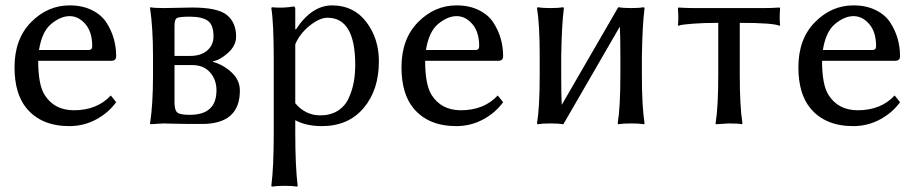

<svg xmlns="http://www.w3.org/2000/svg" viewBox="-20 -459 3408 714"><path d="M125 -273H309Q323 -273 323 -287Q323 -340 297.5 -369.5Q272 -399 239 -399Q206 -399 171 -370.5Q136 -342 125 -273ZM392 -104 412 -79Q383 -39 337 -14.5Q291 10 238 10Q134 10 79 -56Q34 -110 34 -209Q34 -314 95.5 -376.5Q157 -439 239 -439Q286 -439 321.5 -421.5Q357 -404 375.5 -375.5Q394 -347 403 -315.5Q412 -284 412 -250Q412 -233 394 -233H122Q122 -144 146 -106Q182 -49 255 -49Q341 -49 392 -104Z M629 -251H686Q728 -251 751 -271.5Q774 -292 774 -323Q774 -367 752.5 -382Q731 -397 686 -397Q645 -397 637 -391.5Q629 -386 629 -363ZM629 -217V-77Q629 -49 639.5 -40.5Q650 -32 686 -32Q785 -32 785 -123Q785 -163 761 -190Q737 -217 695 -217ZM588 0 539 3 538 0Q549 -69 549 -180V-249Q549 -356 538 -429L539 -432Q553 -429 588 -429Q609 -429 642.5 -430Q676 -431 695 -431Q790 -431 824 -403Q858 -375 858 -323Q858 -289 827.5 -262Q797 -235 772 -231V-229Q811 -218 841.5 -189.5Q872 -161 872 -122Q872 2 731 2Q658 2 625.5 1Q593 0 588 0Z M1078 -294V-75Q1116 -30 1171 -30Q1209 -30 1236 -47Q1263 -64 1276.5 -93.5Q1290 -123 1295.5 -153.5Q1301 -184 1301 -218Q1301 -393 1198 -393Q1168 -393 1131 -363Q1094 -333 1078 -294ZM1078 -352 1080 -349Q1139 -439 1215 -439Q1295 -439 1342 -377.5Q1389 -316 1389 -231Q1389 -124 1332 -57Q1275 10 1177 10Q1119 10 1078 -12V32Q1078 161 1087 232L1085 235Q1067 232 1038 232Q1009 232 991 235L989 232Q998 165 998 32V-235Q998 -373 989 -429L991 -432Q1035 -428 1072 -435Q1078 -435 1078 -425Z M1564 -273H1748Q1762 -273 1762 -287Q1762 -340 1736.5 -369.5Q1711 -399 1678 -399Q1645 -399 1610 -370.5Q1575 -342 1564 -273ZM1831 -104 1851 -79Q1822 -39 1776 -14.5Q1730 10 1677 10Q1573 10 1518 -56Q1473 -110 1473 -209Q1473 -314 1534.5 -376.5Q1596 -439 1678 -439Q1725 -439 1760.5 -421.5Q1796 -404 1814.5 -375.5Q1833 -347 1842 -315.5Q1851 -284 1851 -250Q1851 -233 1833 -233H1561Q1561 -144 1585 -106Q1621 -49 1694 -49Q1780 -49 1831 -104Z M1987 -250Q1987 -369 1977 -429L1979 -432Q1997 -429 2027 -429Q2057 -429 2075 -432L2077 -429Q2069 -369 2067 -250V-179Q2067 -101 2069 -69L2279 -432Q2297 -429 2327 -429Q2357 -429 2375 -432L2377 -429Q2369 -369 2367 -250V-179Q2367 -63 2377 0L2375 3Q2357 0 2327 0Q2297 0 2279 3L2277 0Q2287 -60 2287 -179V-250Q2287 -327 2285 -360L2075 3Q2057 0 2027 0Q1997 0 1979 3L1977 0Q1987 -60 1987 -179Z M2651 -374Q2595 -374 2558 -371Q2521 -368 2512 -366L2503 -363L2501 -366Q2504 -388 2501 -429L2503 -431Q2533 -429 2558 -429H2824Q2849 -429 2879 -431L2881 -429Q2878 -388 2881 -366L2879 -363Q2856 -374 2731 -374V-180Q2731 -63 2741 0L2739 3Q2725 0 2691 0L2642 3L2641 0Q2651 -60 2651 -180Z M3040 -273H3224Q3238 -273 3238 -287Q3238 -340 3212.5 -369.5Q3187 -399 3154 -399Q3121 -399 3086 -370.5Q3051 -342 3040 -273ZM3307 -104 3327 -79Q3298 -39 3252 -14.5Q3206 10 3153 10Q3049 10 2994 -56Q2949 -110 2949 -209Q2949 -314 3010.5 -376.5Q3072 -439 3154 -439Q3201 -439 3236.5 -421.5Q3272 -404 3290.5 -375.5Q3309 -347 3318 -315.5Q3327 -284 3327 -250Q3327 -233 3309 -233H3037Q3037 -144 3061 -106Q3097 -49 3170 -49Q3256 -49 3307 -104Z"/></svg>

Font: Libertinus Sans
Style: Regular
Weight: 400
Designer: Philipp H. Poll
Foundry: Khaled Hosny
Version: Version 6.1